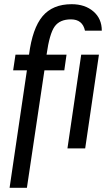

<svg xmlns="http://www.w3.org/2000/svg" viewBox="-20 -711 519 920"><path d="M298.8 -449.2 288.1 -374H192.9L108.9 189H25.9L108.9 -374H43L54.2 -449.2H119.1Q135.3 -575.2 183.8 -633.1Q232.4 -690.9 323.2 -690.9Q387.2 -690.9 427.5 -656.2Q467.8 -621.6 467.8 -564H387.2Q375.5 -618.2 319.8 -618.2Q266.6 -618.2 241.9 -584Q217.3 -549.8 203.1 -449.2ZM454.1 -449.2 388.2 0H303.2L369.1 -449.2Z"/></svg>

Font: Myanmar Pyu Pro
Style: Regular
Weight: 400
Designer: Khon Soe Zaw Thu
Foundry: PaOh Unicode
Version: Version 2.00 April 29, 2017